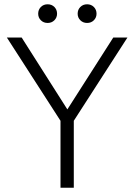

<svg xmlns="http://www.w3.org/2000/svg" viewBox="-20 -875 626 895"><path d="M342 -811Q342 -830 354.5 -842.5Q367 -855 386 -855Q405 -855 417.5 -842.5Q430 -830 430 -811Q430 -793 417.5 -780.5Q405 -768 386 -768Q367 -768 354.5 -780.5Q342 -793 342 -811ZM158 -811Q158 -830 170.5 -842.5Q183 -855 202 -855Q221 -855 233.5 -842.5Q246 -830 246 -811Q246 -793 233.5 -780.5Q221 -768 202 -768Q183 -768 170.5 -780.5Q158 -793 158 -811ZM262 -312 12 -700H81L294 -365L508 -700H574L324 -312V0H262Z"/></svg>

Font: Post Grotesk Light
Style: Light
Weight: 300
Version: Version 1.0